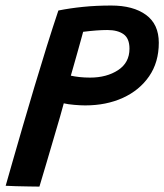

<svg xmlns="http://www.w3.org/2000/svg" viewBox="-34 -664 594 694"><path d="M-13.5 7.5Q-4.5 -24.5 11.5 -80.2Q27.5 -136 47.8 -205.8Q68 -275.5 90.5 -350.5Q113 -425.5 135.2 -496.8Q157.5 -568 177 -626Q219.5 -634.5 266.5 -639.2Q313.5 -644 368 -644Q447.5 -644 493.8 -610.2Q540 -576.5 540 -509.5Q540 -439 505 -388.2Q470 -337.5 410 -310.2Q350 -283 274 -283Q257 -283 234.2 -285Q211.5 -287 196.5 -290.5Q193 -276.5 182.8 -241.2Q172.5 -206 159.2 -160.8Q146 -115.5 132.5 -70Q119 -24.5 108.5 10.5Q95.5 10.5 71.5 10Q47.5 9.5 23.5 9Q-0.5 8.5 -13.5 7.5ZM222 -390.5Q235.5 -387.5 253.2 -385.5Q271 -383.5 291.5 -383.5Q351.5 -383.5 392.8 -410.5Q434 -437.5 434 -488Q434 -525 412.8 -540.2Q391.5 -555.5 354 -555.5Q318 -555.5 266.5 -549Q265.5 -545.5 259.5 -523.2Q253.5 -501 245.5 -473Q237.5 -445 230.8 -421.2Q224 -397.5 222 -390.5Z"/></svg>

Font: Grandstander Medium
Style: Italic
Weight: 500
Italic angle: -15°
Designer: Tyler Finck
Foundry: Etcetera Type Co
Version: Version 1.200; ttfautohint (v1.8.3)